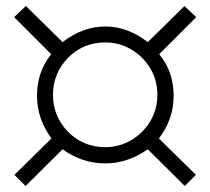

<svg xmlns="http://www.w3.org/2000/svg" viewBox="-20 -694 699 638"><path d="M65 -76 28 -113 151 -234Q103 -299 103 -376Q103 -455 150 -514L27 -637L66 -674L188 -554Q255 -606 330 -606Q404 -606 471 -554L593 -674L632 -637L509 -514Q557 -456 557 -376Q557 -298 508 -234L631 -113L594 -76L471 -198Q404 -151 330 -151Q253 -151 188 -198ZM330 -205Q377 -205 416.5 -228.5Q456 -252 479.5 -291.5Q503 -331 503 -379Q503 -427 479.5 -466.5Q456 -506 416.5 -529.5Q377 -553 330 -553Q257 -553 206 -502Q156 -450 156 -379Q156 -308 206 -256Q257 -205 330 -205Z"/></svg>

Font: Mulat Addis
Style: Regular
Weight: 400
Designer: Fasil fikreab
Version: Version 1.001; ttfautohint (v1.8.3)